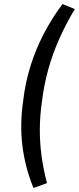

<svg xmlns="http://www.w3.org/2000/svg" viewBox="-20 -739 391 952"><path d="M146 193Q104 90 91 -17Q78 -124 95 -240Q105 -327 130.5 -409.5Q156 -492 196 -569.5Q236 -647 290 -719L351 -694Q307 -621 273.5 -545.5Q240 -470 219 -393.5Q198 -317 188 -236Q178 -167 177.5 -100Q177 -33 186 34Q195 101 213 169Z"/></svg>

Font: Nunito Sans 10pt SemiCondensed Medium
Style: Italic
Weight: 500
Width: 4
Italic angle: -9°
Designer: Vernon Adams
Foundry: Vernon Adams
Version: Version 3.101;gftools[0.9.27]